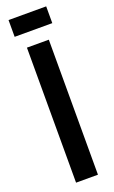

<svg xmlns="http://www.w3.org/2000/svg" viewBox="-158 -845 523 882"><g transform="rotate(-20 104.0 -404.0)"><path d="M50 0V-660H157V0ZM14 -726V-808H198V-726Z"/></g></svg>

Font: Bricolage Grotesque 48pt Condensed Medium
Style: Regular
Weight: 500
Width: 3
Designer: Mathieu Triay
Foundry: Atelier Triay
Version: Version 1.001;gftools[0.9.33.dev8+g029e19f]